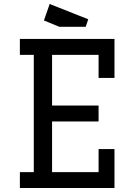

<svg xmlns="http://www.w3.org/2000/svg" viewBox="-20 -946 676 966"><path d="M80 -750H556V-554H476V-670H242V-415H476V-335H242V-80H476V-196H556V0H80V-80H150V-670H80ZM201 -843 230 -926 424 -849 411 -811H279Z"/></svg>

Font: Graduate
Style: Regular
Weight: 400
Version: Version 1.001